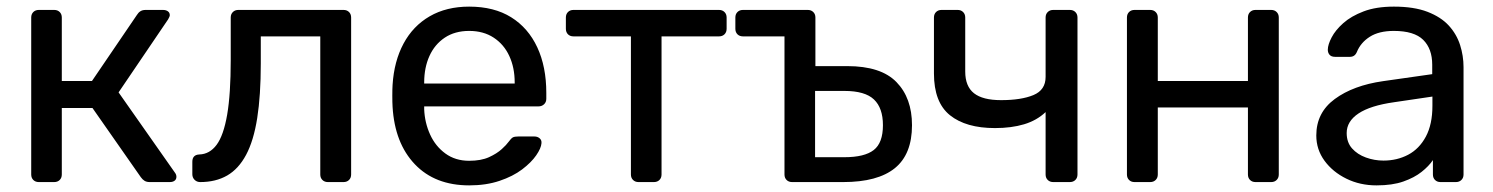

<svg xmlns="http://www.w3.org/2000/svg" viewBox="-20 -550 4511 580"><path d="M97.2 0Q87 0 80.6 -6.4Q74.3 -12.7 74.3 -22.9V-497.1Q74.3 -507.3 80.6 -513.6Q87 -520 97.2 -520H143.8Q154 -520 160.4 -513.6Q166.7 -507.3 166.7 -497.1V-305.3H257.8L393.4 -504.6Q397.8 -511.9 404 -515.9Q410.2 -520 419.9 -520H472.2Q481.4 -520 487.2 -515.8Q492.9 -511.7 492.9 -504.1Q492.9 -501.8 491.4 -498.5Q489.9 -495.2 487.9 -491.6L338.2 -270.9L508.1 -28.9Q512.9 -22.9 512.9 -15.9Q512.9 -8.3 507.5 -4.2Q502.1 0 492.9 0H432.4Q422.9 0 416.7 -3.8Q410.5 -7.6 405.5 -14.6L259.3 -223.8H166.7V-22.9Q166.7 -12.7 160.4 -6.4Q154 0 143.8 0Z M584.7 0Q574.6 0 567.8 -6.8Q561 -13.6 561 -23.7V-61.3Q561 -82.5 582.3 -83.4Q613.4 -84.4 634.3 -112.5Q655.3 -140.6 666.2 -203.4Q677 -266.1 677 -368.6V-497.1Q677 -507.3 683.4 -513.6Q689.8 -520 699.9 -520H1017.8Q1028 -520 1034.4 -513.6Q1040.7 -507.3 1040.7 -497.1V-22.9Q1040.7 -12.7 1034.4 -6.4Q1028 0 1017.8 0H970.4Q960.3 0 953.9 -6.4Q947.5 -12.7 947.5 -22.9V-440.1H767.8V-358.3Q767.8 -261.8 757 -193.3Q746.2 -124.8 723.4 -82.2Q700.6 -39.6 666.2 -19.8Q631.7 0 584.7 0Z M1397.5 10Q1294.1 10 1233.3 -53.7Q1172.4 -117.4 1165.9 -227.3Q1165.1 -239.9 1165.1 -260.6Q1165.1 -281.3 1165.9 -293.6Q1170.4 -365 1199 -418.3Q1227.6 -471.6 1278.1 -500.8Q1328.6 -530 1397.3 -530Q1472.6 -530 1524.2 -497.8Q1575.8 -465.6 1603.1 -406.9Q1630.3 -348.3 1630.3 -269.4V-251.6Q1630.3 -241.4 1623.5 -235Q1616.7 -228.6 1606.6 -228.6H1261.4Q1261.4 -228.4 1261.4 -225Q1261.4 -221.6 1261.4 -219.6Q1263.1 -179.3 1279.2 -143.8Q1295.2 -108.4 1325.4 -86.3Q1355.5 -64.3 1397.1 -64.3Q1433.2 -64.3 1457.2 -75.2Q1481.2 -86.2 1495.8 -99.6Q1510.5 -113.1 1515.5 -120.5Q1524.5 -132.7 1529.7 -135.2Q1534.9 -137.7 1546.1 -137.7H1594.5Q1603.7 -137.7 1610.2 -132.2Q1616.7 -126.6 1615.7 -117.4Q1614.7 -102.4 1599.8 -80.8Q1584.9 -59.2 1557.2 -38.2Q1529.5 -17.3 1489.1 -3.7Q1448.6 10 1397.5 10ZM1261.4 -297.6H1534.8V-301Q1534.8 -345.7 1518.5 -380.9Q1502.3 -416 1471.3 -436.3Q1440.4 -456.6 1397.3 -456.6Q1354.2 -456.6 1323.7 -436.3Q1293.2 -416 1277.3 -380.9Q1261.4 -345.7 1261.4 -301Z M1908.9 0Q1898.7 0 1892.3 -6.4Q1885.9 -12.7 1885.9 -22.9V-440.1H1712.3Q1702.1 -440.1 1695.7 -446.4Q1689.4 -452.8 1689.4 -463V-497.1Q1689.4 -507.3 1695.7 -513.6Q1702.1 -520 1712.3 -520H2152.1Q2162.2 -520 2168.6 -513.6Q2175 -507.3 2175 -497.1V-463Q2175 -452.8 2168.6 -446.4Q2162.2 -440.1 2152.1 -440.1H1978.4V-22.9Q1978.4 -12.7 1972.1 -6.4Q1965.7 0 1955.5 0Z M2372.7 0Q2362.5 0 2356.1 -6.4Q2349.8 -12.7 2349.8 -22.9V-440.1H2224.3Q2214.1 -440.1 2207.7 -446.4Q2201.4 -452.8 2201.4 -463V-497.1Q2201.4 -507.3 2207.7 -513.6Q2214.1 -520 2224.3 -520H2420.2Q2430.4 -520 2436.8 -513.6Q2443.2 -507.3 2443.2 -497.1V-350.3H2539.4Q2641.1 -350.3 2688 -302.1Q2735 -253.9 2735 -171.8Q2735 -84 2683.2 -42Q2631.3 0 2527.2 0ZM2442.2 -75.1H2530.8Q2591.4 -75.1 2619.3 -96.7Q2647.2 -118.2 2647.2 -171.8Q2647.2 -223.8 2620.1 -249.5Q2593.1 -275.3 2530.8 -275.3H2442.2Z M3161.6 0Q3151.4 0 3145 -6.4Q3138.6 -12.7 3138.6 -22.9V-211.4Q3112.1 -186.2 3073.7 -174.6Q3035.3 -163.1 2985.7 -163.1Q2898.1 -163.1 2849.7 -201.9Q2801.3 -240.8 2801.3 -328V-497.1Q2801.3 -507.3 2807.6 -513.6Q2814 -520 2824.2 -520H2872.9Q2883.1 -520 2889.4 -513.6Q2895.8 -507.3 2895.8 -497.1V-333.9Q2895.8 -289.1 2922.3 -268.3Q2948.7 -247.5 3004 -247.5Q3064.9 -247.5 3101.8 -262.8Q3138.6 -278.1 3138.6 -317.7V-497.1Q3138.6 -507.3 3145 -513.6Q3151.4 -520 3161.6 -520H3211.9Q3222.1 -520 3228.5 -513.6Q3234.9 -507.3 3234.9 -497.1V-22.9Q3234.9 -12.7 3228.5 -6.4Q3222.1 0 3211.9 0Z M3407.2 0Q3397 0 3390.6 -6.4Q3384.3 -12.7 3384.3 -22.9V-497.1Q3384.3 -507.3 3390.6 -513.6Q3397 -520 3407.2 -520H3454.6Q3464.7 -520 3471.1 -513.6Q3477.5 -507.3 3477.5 -497.1V-305.3H3749.8V-497.1Q3749.8 -507.3 3756.1 -513.6Q3762.5 -520 3772.7 -520H3820.1Q3830.2 -520 3836.6 -513.6Q3843 -507.3 3843 -497.1V-22.9Q3843 -12.7 3836.6 -6.4Q3830.2 0 3820.1 0H3772.7Q3762.5 0 3756.1 -6.4Q3749.8 -12.7 3749.8 -22.9V-225.4H3477.5V-22.9Q3477.5 -12.7 3471.1 -6.4Q3464.7 0 3454.6 0Z M4138.1 10Q4088.4 10 4047.3 -10.2Q4006.1 -30.4 3981.2 -64.3Q3956.3 -98.3 3956.3 -140.9Q3956.3 -209.8 4012.2 -250.9Q4068 -292 4158.3 -304.9L4306.5 -326V-354.6Q4306.5 -402.6 4279.3 -429.6Q4252 -456.6 4190.4 -456.6Q4145.5 -456.6 4117.9 -438.9Q4090.3 -421.3 4078.7 -392.6Q4072.6 -378.3 4058 -378.3H4013.1Q4001.5 -378.3 3996.2 -384.7Q3990.9 -391.1 3991.1 -400.3Q3991.3 -415.3 4002.7 -437.1Q4014 -458.9 4037.8 -480.1Q4061.6 -501.3 4099.3 -515.6Q4137 -530 4190.7 -530Q4251.4 -530 4292.2 -514.3Q4332.9 -498.6 4356.6 -472.7Q4380.2 -446.8 4390.7 -414Q4401.1 -381.3 4401.1 -347.3V-22.9Q4401.1 -12.7 4394.7 -6.4Q4388.3 0 4378.1 0H4331.5Q4321.3 0 4314.9 -6.4Q4308.6 -12.7 4308.6 -22.9V-66.4Q4296.2 -48 4274.3 -30.7Q4252.4 -13.3 4219.3 -1.7Q4186.2 10 4138.1 10ZM4159.2 -64.9Q4200.3 -64.9 4233.9 -82.6Q4267.5 -100.4 4287.3 -137.4Q4307.1 -174.4 4307.1 -230.4V-258.3L4191.2 -241.2Q4119.7 -231.1 4083.9 -207.3Q4048.1 -183.5 4048.1 -148.1Q4048.1 -120 4064.3 -101.7Q4080.6 -83.4 4106.2 -74.2Q4131.7 -64.9 4159.2 -64.9Z"/></svg>

Font: Rubik Light
Style: Regular
Weight: 300
Designer: Hubert and Fischer
Foundry: Hubert and Fischer
Version: Version 2.300;gftools[0.9.30]